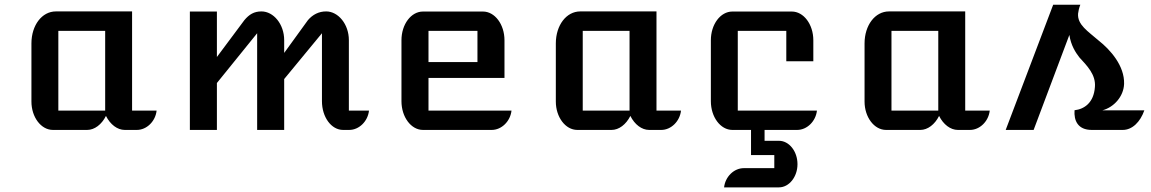

<svg xmlns="http://www.w3.org/2000/svg" viewBox="-20 -561 4970 829"><path d="M115.7 -122.6C115.7 -55.2 157.2 0 208.5 0H356.4C388.2 0 418.9 -23.4 437.5 -60.5C456.1 -23.4 486.8 0 518.6 0H570.8C613.8 0 651.4 -37.6 656.2 -83.5H550.3V-511.7H221.2C161.1 -511.7 115.7 -452.1 115.7 -373.5ZM231.9 -83.5V-427.7H434.1V-83.5Z M799.8 0H916.5V-202.6L1090.3 -417.5V0H1207V-219.7L1370.1 -417.5V-124C1370.1 -55.7 1410.2 0 1461.4 0H1487.8C1530.8 0 1568.4 -37.6 1573.2 -83.5H1486.3V-387.7C1486.3 -456.5 1440.4 -511.7 1388.2 -511.7C1356.4 -511.7 1330.1 -498 1309.6 -474.1L1207 -332.5V-387.7C1207 -456.5 1161.1 -511.7 1108.9 -511.7C1076.7 -511.7 1055.7 -498.5 1035.2 -474.1L916.5 -314.9V-511.2H799.8Z M1713.4 -124C1713.4 -55.7 1754.9 0 1806.2 0H2103C2146 0 2183.6 -37.6 2188.5 -83.5H1830.1V-224.6H2158.2V-387.2C2158.2 -456.1 2116.2 -511.2 2065.4 -511.2H1806.2C1754.9 -511.2 1713.4 -456.1 1713.4 -387.2ZM1830.1 -293V-427.7H2041.5V-293Z M2379.9 -122.6C2379.9 -55.2 2421.4 0 2472.7 0H2620.6C2652.3 0 2683.1 -23.4 2701.7 -60.5C2720.2 -23.4 2751 0 2782.7 0H2835C2877.9 0 2915.5 -37.6 2920.4 -83.5H2814.5V-511.7H2485.4C2425.3 -511.7 2379.9 -452.1 2379.9 -373.5ZM2496.1 -83.5V-427.7H2698.2V-83.5Z M3049.3 -124C3049.3 -55.7 3090.8 0 3142.1 0H3421.9C3464.8 0 3502.4 -37.6 3507.3 -83.5H3165.5V-427.7H3375V-296.4H3491.7V-387.2C3491.7 -456.1 3449.7 -511.2 3398.9 -511.2H3142.1C3090.8 -511.2 3049.3 -456.1 3049.3 -387.2ZM3222.7 0V108.4H3323.2V165H3191.9C3148.4 165 3111.3 202.6 3106.4 248H3343.3C3387.2 248 3423.3 202.6 3423.3 147.9C3423.3 92.3 3387.2 46.9 3343.3 46.9H3281.2V0Z M3712.9 -122.6C3712.9 -55.2 3754.4 0 3805.7 0H3953.6C3985.4 0 4016.1 -23.4 4034.7 -60.5C4053.2 -23.4 4084 0 4115.7 0H4168C4210.9 0 4248.5 -37.6 4253.4 -83.5H4147.5V-511.7H3818.4C3758.3 -511.7 3712.9 -452.1 3712.9 -373.5ZM3829.1 -83.5V-427.7H4031.2V-83.5Z M4322.3 0H4442.9L4597.2 -410.2C4604 -365.2 4623.5 -335 4640.6 -313C4672.9 -277.8 4712.4 -238.8 4707.5 -185.1C4702.6 -117.2 4661.6 -89.8 4619.6 -85C4616.2 -40.5 4633.8 0 4693.8 0H4827.6C4868.7 0 4903.3 -34.2 4920.9 -84.5H4739.3C4788.6 -97.2 4831.5 -143.6 4833.5 -198.7C4835.9 -276.4 4774.9 -345.7 4722.7 -386.7C4677.2 -426.3 4631.3 -454.1 4634.8 -502C4635.7 -510.7 4638.7 -526.4 4644.5 -540.5H4527.3Z"/></svg>

Font: Atomic Age
Style: Regular
Weight: 400
Designer: James Grieshaber
Foundry: James Grieshaber
Version: Version 1.002